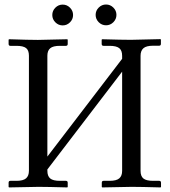

<svg xmlns="http://www.w3.org/2000/svg" viewBox="-20 -818 741 839"><path d="M411.4 -720.9Q397.9 -734.4 397.9 -752.9Q397.9 -771.5 411.4 -784.9Q424.8 -798.3 443.4 -798.3Q461.9 -798.3 475.3 -784.9Q488.8 -771.5 488.8 -752.9Q488.8 -734.4 475.3 -720.9Q461.9 -707.5 443.4 -707.5Q424.8 -707.5 411.4 -720.9ZM221.9 -720.5Q208.5 -733.9 208.5 -752.4Q208.5 -771 221.9 -784.4Q235.4 -797.9 253.9 -797.9Q272.5 -797.9 285.9 -784.4Q299.3 -771 299.3 -752.4Q299.3 -733.9 285.9 -720.5Q272.5 -707 253.9 -707Q235.4 -707 221.9 -720.5ZM594.2 -574.2V-71.3Q594.2 -47.9 606.9 -37.8Q619.6 -27.8 648.9 -27.8H675.3Q683.6 -27.8 683.6 -19.5V-1L681.6 1Q594.7 -1.5 555.7 -1.5L426.8 1L424.8 -1V-19.5Q424.8 -27.8 432.6 -27.8H459Q488.8 -27.8 501.2 -38.6Q513.7 -49.3 513.7 -71.3V-504.9L187 -77.6V-71.8Q187 -48.3 199.5 -38.1Q211.9 -27.8 241.7 -27.8H268.1Q275.9 -27.8 275.9 -19.5V-1L273.9 1Q187.5 -1.5 148.4 -1.5L19.5 1L17.6 -1V-19.5Q17.6 -27.8 25.4 -27.8H51.8Q81.5 -27.8 94 -38.8Q106.4 -49.8 106.4 -71.8V-574.7Q106.4 -598.1 94 -607.9Q81.5 -617.7 51.8 -617.7H25.4Q17.6 -617.7 17.6 -626V-644.5L19.5 -646.5Q106.4 -643.6 145.5 -643.6L273.9 -646.5L275.9 -644.5V-626Q275.9 -617.7 268.1 -617.7H241.7Q211.9 -617.7 199.5 -607.2Q187 -596.7 187 -574.7V-133.8L513.7 -561V-574.2Q513.7 -597.7 501 -607.7Q488.3 -617.7 459 -617.7H432.6Q424.3 -617.7 424.3 -626V-644.5L426.3 -646.5Q513.2 -644 552.2 -644L681.2 -647L683.1 -645V-626.5Q683.1 -618.2 675.3 -618.2H648.9Q619.1 -618.2 606.7 -607.2Q594.2 -596.2 594.2 -574.2Z"/></svg>

Font: Libertinage
Style: b
Weight: 400
Designer: OSP
Foundry: OSP
Version: Version 1.0; 2008; OFL relea